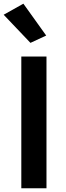

<svg xmlns="http://www.w3.org/2000/svg" viewBox="-32 -1016 354 1036"><path d="M83 0H218.8V-710.9H83ZM132.3 -784.7 217.3 -824.2 94.2 -996.1 -12.2 -936.5Z"/></svg>

Font: Roboto Flex
Style: wght 600 wdth 140 opsz 13.0 GRAD 0.00 slnt 0.00 XTRA 468 XOPQ 96 YOPQ 79 YTLC 514 YTUC 712 YTAS 750 YTDE -203.00 YTFI 738
Weight: 600
Width: 8
Designer: Berlow after Robertson
Foundry: Google
Version: Version 3.100